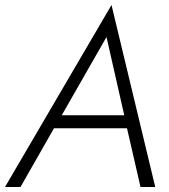

<svg xmlns="http://www.w3.org/2000/svg" viewBox="-40 -748 677 768"><path d="M-20 0H42L176 -235H468L522 0H581L406 -728ZM386 -600 457 -287H207Z"/></svg>

Font: Jost Light
Style: Italic
Weight: 300
Italic angle: -5°
Version: Version 3.710